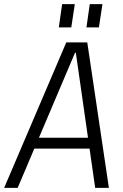

<svg xmlns="http://www.w3.org/2000/svg" viewBox="-49 -904 590 924"><path d="M270 -700H371L475 0H409L316 -650H312L36 0H-29ZM110 -241H402L395 -189H103ZM311 -884 294 -772H234L250 -884ZM444 -884 427 -772H367L383 -884Z"/></svg>

Font: Pathway Extreme SemiCondensed ExtraLight
Style: Italic
Weight: 250
Width: 4
Italic angle: -8°
Version: Version 1.001;gftools[0.9.26]